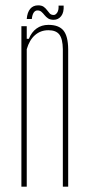

<svg xmlns="http://www.w3.org/2000/svg" viewBox="-20 -698 333 718"><path d="M60 0V-600H80V-553H88Q98 -578 116.8 -591.5Q135.5 -605 161 -605Q200 -605 217.2 -584Q234.5 -563 235 -514V0H215V-514Q214.5 -552.5 202 -568.8Q189.5 -585 161 -585Q132 -585 111 -566.8Q90 -548.5 80 -514V0ZM199 -677H218Q219.5 -651.5 208.8 -637.8Q198 -624 181 -624Q167.5 -624 159.8 -629.2Q152 -634.5 146.5 -641.5Q141 -648.5 135 -653.8Q129 -659 120 -659Q111.5 -659 106 -650.8Q100.5 -642.5 99 -627H80Q82 -652 93 -665Q104 -678 122.5 -678Q136 -678 143.5 -672.5Q151 -667 156 -660Q161 -653 166.2 -647.5Q171.5 -642 181 -642Q188 -642 194 -651Q200 -660 199 -677Z"/></svg>

Font: Big Shoulders Display SC Thin
Style: Regular
Weight: 100
Designer: Patric King
Foundry: XO Type Co
Version: Version 2.002